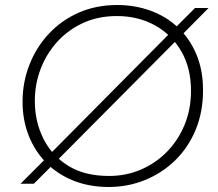

<svg xmlns="http://www.w3.org/2000/svg" viewBox="-20 -733 871 766"><path d="M209 -94 182 -121 658 -601 685 -573ZM62 0 160 -98 187 -72 115 0ZM708 -596 681 -624 758 -701H812ZM414 13Q336 13 272.5 -12.5Q209 -38 164 -84Q119 -130 94.5 -192Q70 -254 70 -327Q70 -405 97.5 -475Q125 -545 175 -598.5Q225 -652 294 -682.5Q363 -713 448 -713Q519 -713 581.5 -690Q644 -667 690.5 -623Q737 -579 763.5 -516Q790 -453 790 -373Q790 -286 760.5 -215Q731 -144 678.5 -93Q626 -42 558 -14.5Q490 13 414 13ZM415 -31Q484 -31 543.5 -57Q603 -83 647.5 -129Q692 -175 717 -236.5Q742 -298 742 -371Q742 -461 703.5 -528Q665 -595 598 -632Q531 -669 446 -669Q373 -669 313 -642Q253 -615 209.5 -567.5Q166 -520 142.5 -459Q119 -398 119 -330Q119 -249 152.5 -181Q186 -113 251.5 -72Q317 -31 415 -31Z"/></svg>

Font: MuseoModerno Thin ExtraLight
Style: Italic
Weight: 250
Italic angle: -9°
Version: Version 1.003